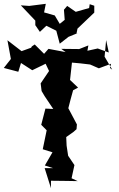

<svg xmlns="http://www.w3.org/2000/svg" viewBox="-25 -957 624 1006"><path d="M563 -592 523 -660 531 -747 545 -682 487 -703 433 -691 438 -719 390 -700 296 -701 319 -684 229 -701 206 -675 157 -724 142 -714 138 -707 88 -689 14 -746 32 -648 -5 -601 71 -581 85 -627 144 -589 214 -623 232 -585 188 -520 193 -480 209 -453 254 -386 213 -388 191 -303 235 -259 223 -291 199 -175 250 -159 210 -90 253 -76H209L242 29V-10L327 -9L382 -8L350 -23L365 -92L332 -141L324 -194L322 -239L359 -265L376 -280L378 -305L333 -390C341 -421 349 -453 358 -484L384 -498L342 -538L352 -629L396 -625L447 -619L493 -599L557 -623L551 -601ZM288 -832 262 -876 206 -892 215 -937 128 -926 84 -929 160 -849V-825L184 -790L218 -822L270 -796L288 -728L334 -764L383 -784L376 -782L381 -807L469 -891V-927L445 -935L442 -915L372 -895L327 -926L310 -906L314 -853Z"/></svg>

Font: Asimov Aggro
Style: Condensed
Weight: 500
Designer: Google
Version: Version 2.000980; 2014